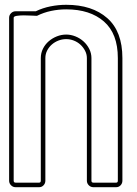

<svg xmlns="http://www.w3.org/2000/svg" viewBox="-20 -780 569 800"><path d="M129 -733Q158 -747 190.5 -753.5Q223 -760 256 -760Q364 -760 427 -704.5Q490 -649 490 -538V-27Q490 -16 482.5 -8Q475 0 464 0H369Q358 0 350 -8Q342 -16 342 -27V-538Q342 -554 334.5 -568.5Q327 -583 315 -594Q303 -605 287.5 -611Q272 -617 256 -617Q239 -617 223.5 -611Q208 -605 196 -594.5Q184 -584 176.5 -569.5Q169 -555 169 -538V-27Q169 -16 161.5 -8Q154 0 143 0H45Q34 0 26 -8Q18 -16 18 -27V-706Q18 -717 26 -725Q34 -733 45 -733ZM37 -706V-27Q37 -19 45 -19H143Q150 -19 150 -27V-538Q150 -559 159 -577Q168 -595 183 -608Q198 -621 217 -628.5Q236 -636 256 -636Q275 -636 294 -628.5Q313 -621 328 -607.5Q343 -594 352 -576Q361 -558 361 -538V-27Q361 -19 369 -19H464Q471 -19 471 -27V-538Q471 -640 413 -690.5Q355 -741 256 -741Q224 -741 193 -734.5Q162 -728 134 -714Q128 -714 112 -715Q96 -716 79.5 -716Q63 -716 50 -714Q37 -712 37 -706Z"/></svg>

Font: RonaldsonGothicLicht
Style: Regular
Weight: 400
Designer: Mr. Robertson for MacKellar, Smiths & Jordan Co. Philadelphia
Foundry: CAT-Fonts Peter Wiegel
Version: 1.000